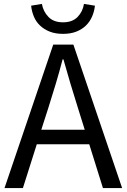

<svg xmlns="http://www.w3.org/2000/svg" viewBox="-20 -961 647 981"><path d="M465 -932Q462 -903 450.5 -876.5Q439 -850 419 -830.5Q399 -811 370 -799.5Q341 -788 302 -788Q263 -788 234 -799.5Q205 -811 184.5 -830.5Q164 -850 153 -876.5Q142 -903 139 -932L194 -941Q201 -902 227.5 -874.5Q254 -847 302 -847Q350 -847 376.5 -874.5Q403 -902 409 -941ZM413 -298 378 -410Q358 -473 340 -533.5Q322 -594 304 -658H300Q283 -593 265 -533Q247 -473 227 -410L191 -298ZM436 -224H168L97 0H3L252 -733H355L604 0H506Z"/></svg>

Font: Kinto Sans
Style: Regular
Weight: 400
Designer: Authors: Ryoko NISHIZUKA  (kana & ideographs); Paul D. Hunt (Latin, Greek & Cyrillic); Wenlong ZHANG  (bopomofo); Sandol
Foundry: Adobe Systems Incorporated, ookami Inc.
Version: Version 0.001